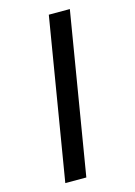

<svg xmlns="http://www.w3.org/2000/svg" viewBox="-141 -896 782 1111"><g transform="rotate(-15 250.0 -340.0)"><path d="M107 143 267 -823H393L233 143Z"/></g></svg>

Font: Iosevka Term Curly XBd Obl
Style: Regular
Weight: 800
Italic angle: -9°
Designer: Belleve Invis
Foundry: Belleve Invis
Version: Version 32.3.0